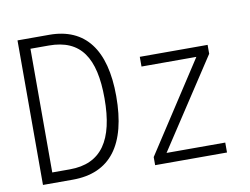

<svg xmlns="http://www.w3.org/2000/svg" viewBox="-77 -824 1214 934"><g transform="rotate(-10 530.0 -357.0)"><path d="M63 0H210C396 0 489 -124 489 -364C489 -594 397 -714 220 -714H63ZM205 -52H118V-663H209C366 -663 431 -564 431 -363C431 -157 361 -52 205 -52ZM617 0H972V-49H682L970 -488V-532H635V-484H906L617 -40Z"/></g></svg>

Font: Noto Sans Mono Condensed Light
Style: Regular
Weight: 300
Width: 3
Designer: Monotype Design Team
Foundry: Monotype Imaging Inc.
Version: Version 2.014